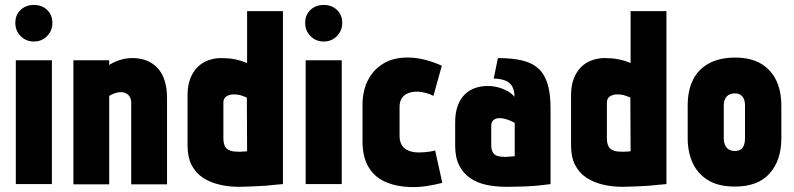

<svg xmlns="http://www.w3.org/2000/svg" viewBox="-20 -745 3214 777"><path d="M44 0H190V-501H44ZM117 -725Q85 -725 63.5 -705Q42 -685 42 -652Q42 -621 63.5 -599Q85 -577 117 -577Q149 -577 170.5 -599Q192 -621 192 -652Q192 -685 170.5 -705Q149 -725 117 -725Z M511 -332V1H656V-346Q656 -385 648 -413Q640 -441 626 -459.5Q612 -478 594.5 -489Q577 -500 557 -505Q537 -510 517 -510Q494 -510 475 -505Q456 -500 442.5 -493.5Q429 -487 422 -482V-501H277V1H422V-357Q432 -363 440 -366Q448 -369 455.5 -370.5Q463 -372 469 -372Q479 -372 486.5 -369Q494 -366 499.5 -360.5Q505 -355 508 -347.5Q511 -340 511 -332Z M1125 0V-700H980V-490Q953 -501 928.5 -505.5Q904 -510 875 -510Q848 -510 823 -501Q798 -492 779.5 -473.5Q761 -455 750 -427Q739 -399 739 -360V-156Q739 -109 755.5 -77Q772 -45 801 -26Q830 -7 867.5 2Q905 11 948 11Q967 11 985 10Q1003 9 1020.5 8.5Q1038 8 1055.5 6.5Q1073 5 1090.5 3Q1108 1 1125 0ZM979 -350 980 -133Q980 -133 977.5 -132.5Q975 -132 971 -132Q967 -132 962 -131.5Q957 -131 952.5 -131Q948 -131 945 -131Q926 -131 914.5 -134.5Q903 -138 896.5 -144.5Q890 -151 887 -161.5Q884 -172 884 -185V-330Q884 -339 887.5 -345.5Q891 -352 897 -355.5Q903 -359 910 -361Q917 -363 925 -363Q944 -363 958.5 -358Q973 -353 979 -350Z M1217 0H1363V-501H1217ZM1290 -725Q1258 -725 1236.5 -705Q1215 -685 1215 -652Q1215 -621 1236.5 -599Q1258 -577 1290 -577Q1322 -577 1343.5 -599Q1365 -621 1365 -652Q1365 -685 1343.5 -705Q1322 -725 1290 -725Z M1734 -357 1768 -479Q1737 -493 1704 -502Q1671 -511 1638 -512Q1576 -514 1533.5 -489Q1491 -464 1469 -420.5Q1447 -377 1447 -320V-174Q1447 -110 1471 -69.5Q1495 -29 1538.5 -9.5Q1582 10 1639 12Q1673 13 1706 8Q1739 3 1770 -5L1741 -136Q1741 -136 1735.5 -134.5Q1730 -133 1720 -131.5Q1710 -130 1698 -129Q1686 -128 1674 -128Q1657 -128 1643 -132Q1629 -136 1618.5 -144Q1608 -152 1602.5 -165Q1597 -178 1597 -195V-312Q1597 -335 1607 -349Q1617 -363 1634.5 -369Q1652 -375 1673 -374Q1689 -373 1705 -368.5Q1721 -364 1734 -357Z M2062 -353Q2052 -366 2034.5 -376Q2017 -386 1996 -391.5Q1975 -397 1953 -397Q1926 -397 1902 -388.5Q1878 -380 1860 -362Q1842 -344 1832 -316Q1822 -288 1822 -250V-156Q1822 -108 1838 -76Q1854 -44 1882.5 -24.5Q1911 -5 1948 3Q1985 11 2028 11Q2048 11 2067 10.5Q2086 10 2104.5 9.5Q2123 9 2140.5 7.5Q2158 6 2175 4Q2192 2 2208 0V-307Q2208 -365 2196.5 -404Q2185 -443 2160 -466.5Q2135 -490 2094.5 -500Q2054 -510 1995 -510L1978 -427Q1997 -427 2012.5 -423Q2028 -419 2039 -411Q2050 -403 2056 -388.5Q2062 -374 2062 -353ZM2063 -247V-113Q2063 -113 2060.5 -112.5Q2058 -112 2053.5 -112Q2049 -112 2044 -111.5Q2039 -111 2034.5 -110.5Q2030 -110 2026 -110Q2008 -110 1996.5 -113Q1985 -116 1979 -122.5Q1973 -129 1970.5 -137.5Q1968 -146 1968 -156V-236Q1968 -244 1970.5 -250Q1973 -256 1977.5 -259.5Q1982 -263 1988 -265Q1994 -267 2001 -267Q2014 -267 2027 -263Q2040 -259 2050 -254.5Q2060 -250 2063 -247Z M2677 0V-700H2532V-490Q2505 -501 2480.5 -505.5Q2456 -510 2427 -510Q2400 -510 2375 -501Q2350 -492 2331.5 -473.5Q2313 -455 2302 -427Q2291 -399 2291 -360V-156Q2291 -109 2307.5 -77Q2324 -45 2353 -26Q2382 -7 2419.5 2Q2457 11 2500 11Q2519 11 2537 10Q2555 9 2572.5 8.5Q2590 8 2607.5 6.5Q2625 5 2642.5 3Q2660 1 2677 0ZM2531 -350 2532 -133Q2532 -133 2529.5 -132.5Q2527 -132 2523 -132Q2519 -132 2514 -131.5Q2509 -131 2504.5 -131Q2500 -131 2497 -131Q2478 -131 2466.5 -134.5Q2455 -138 2448.5 -144.5Q2442 -151 2439 -161.5Q2436 -172 2436 -185V-330Q2436 -339 2439.5 -345.5Q2443 -352 2449 -355.5Q2455 -359 2462 -361Q2469 -363 2477 -363Q2496 -363 2510.5 -358Q2525 -353 2531 -350Z M3142 -185V-317Q3142 -409 3093.5 -460.5Q3045 -512 2956 -512Q2893 -512 2850 -489Q2807 -466 2785 -423Q2763 -380 2763 -317V-185Q2763 -130 2783 -86Q2803 -42 2845 -16Q2887 10 2954 10Q3048 10 3095 -43.5Q3142 -97 3142 -185ZM2995 -317V-184Q2995 -170 2991 -158.5Q2987 -147 2978 -140.5Q2969 -134 2954 -134Q2938 -134 2928 -141Q2918 -148 2913.5 -159.5Q2909 -171 2909 -184V-317Q2909 -334 2914.5 -345Q2920 -356 2930 -361.5Q2940 -367 2954 -367Q2968 -367 2977 -361Q2986 -355 2990.5 -344Q2995 -333 2995 -317Z"/></svg>

Font: Advent Pro ExtraBold
Style: Regular
Weight: 800
Designer: VivaRado, Andreas Kalpakidis
Foundry: VivaRado, Andreas Kalpakidis
Version: Version 3.000